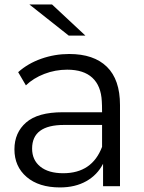

<svg xmlns="http://www.w3.org/2000/svg" viewBox="-20 -831 641 857"><path d="M111.1 -811.1H212.2L361.1 -672.2H286.7ZM515.6 -362.2V0H440V-100Q414.4 -50 365 -22.2Q315.6 5.6 247.8 5.6Q153.3 5.6 98.9 -41.1Q44.4 -87.8 44.4 -164.4Q44.4 -238.9 96.7 -284.4Q148.9 -330 260 -330H435.6Q435.6 -363.3 434.4 -378.9Q431.1 -447.8 392.2 -483.9Q353.3 -520 280 -520Q226.7 -520 177.8 -501.1Q128.9 -482.2 95.6 -450L61.1 -508.9Q104.4 -547.8 164.4 -568.9Q224.4 -590 288.9 -590Q398.9 -590 457.2 -532.8Q515.6 -475.6 515.6 -362.2ZM435.6 -175.6V-273.3H265.6Q123.3 -273.3 123.3 -167.8Q123.3 -116.7 160 -87.2Q196.7 -57.8 262.2 -57.8Q391.1 -57.8 435.6 -175.6Z"/></svg>

Font: Paperlogy 4 Regular
Style: Regular
Weight: 400
Designer: redesigned by Lee Juim, glyphs from Gmarket Sans & Montserrat
Foundry: PT&
Version: Version 1.001